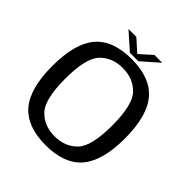

<svg xmlns="http://www.w3.org/2000/svg" viewBox="-212 -931 1080 1080"><g transform="rotate(45 327.5 -391.0)"><path d="M323 5Q472 5 542 -77.2Q612 -159.5 612 -337.5Q612 -515.5 542 -598Q472 -680.5 323 -680.5Q173.5 -680.5 104 -598.2Q34.5 -516 34.5 -337.5Q34.5 -159.5 104.2 -77.2Q174 5 323 5ZM323 -66Q240.5 -66 188.5 -119.5Q136.5 -173 136.5 -337.5Q136.5 -503 188.5 -556.2Q240.5 -609.5 323 -609.5Q406 -609.5 458 -556.2Q510 -503 510 -337.5Q510 -173 458 -119.5Q406 -66 323 -66ZM291 -698H358L459 -787H397L325 -722.5L253 -787H190.5Z"/></g></svg>

Font: Anybody Thin
Style: Regular
Weight: 400
Version: Version 1.113;gftools[0.9.25]